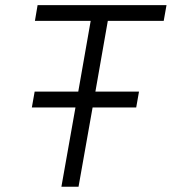

<svg xmlns="http://www.w3.org/2000/svg" viewBox="-20 -713 656 733"><path d="M101.6 -302.7H268.1L214.4 0H279.8L333.5 -302.7H500L510.7 -363.3H344.2L391.6 -633.3H605L615.7 -693.4H123.5L113.3 -633.3H326.2L278.8 -363.3H112.3Z"/></svg>

Font: Cascadia Code NF Light
Style: Italic
Weight: 300
Italic angle: -10°
Monospace: yes
Designer: Aaron Bell
Foundry: Saja Typeworks
Version: Version 2404.023